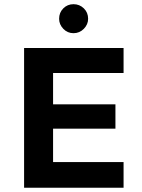

<svg xmlns="http://www.w3.org/2000/svg" viewBox="-20 -879 667 899"><path d="M92.8 0V-654.3H558.6V-537.1H228.5V-120.1H558.6V0ZM171.9 -276.4V-390.6H520.5V-276.4ZM324.2 -723.6Q295.9 -723.6 276.4 -744.1Q256.8 -764.6 256.8 -791Q256.8 -820.3 276.4 -839.8Q295.9 -859.4 324.2 -859.4Q352.5 -859.4 372.6 -839.8Q392.6 -820.3 392.6 -791Q392.6 -764.6 372.6 -744.1Q352.5 -723.6 324.2 -723.6Z"/></svg>

Font: Sen
Style: Bold
Weight: 700
Designer: Kosal Sen, Philatype
Foundry: Philatype
Version: Version 2.000;gftools[0.9.31]